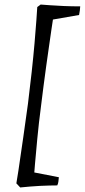

<svg xmlns="http://www.w3.org/2000/svg" viewBox="-20 -698 373 845"><path d="M69 127 52 109 61 53Q72 -21 82.5 -94.5Q93 -168 103 -241Q112 -313 119.5 -381.5Q127 -450 132 -508Q137 -566 140 -607.5Q143 -649 144 -667L159 -678Q173 -677 199.5 -675Q226 -673 260.5 -671.5Q295 -670 333 -670Q333 -663 331.5 -652.5Q330 -642 328 -632L213 -612Q211 -600 206.5 -569Q202 -538 196 -496Q190 -454 183.5 -408Q177 -362 171.5 -318.5Q166 -275 162 -243Q156 -197 151.5 -158Q147 -119 144 -86Q141 -53 138.5 -25.5Q136 2 134 23.5Q132 45 131 61L239 82Q238 92 237 101Q236 110 232 118Q218 118 198.5 118.5Q179 119 157 120Q135 121 112.5 123Q90 125 69 127Z"/></svg>

Font: Labrada
Style: Italic
Weight: 400
Italic angle: -7°
Designer: Mercedes Jáuregui
Foundry: Omnibus-Type Team
Version: Version 1.000